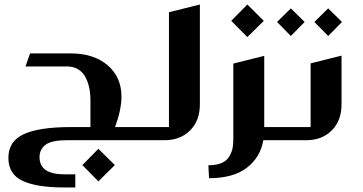

<svg xmlns="http://www.w3.org/2000/svg" viewBox="-20 -620 1603 849"><path d="M488.8 -58.1H589.8Q594.2 -58.1 597.2 -55.2Q600.1 -52.2 600.1 -47.9V-9.8Q600.1 0 589.8 0H275.9Q209 0 181.9 19.8Q154.8 39.6 154.8 75.2Q154.8 150.9 265.1 150.9H313V209H265.1Q141.6 209 79.3 179.4Q17.1 149.9 17.1 78.1Q17.1 4.4 85.4 -26.9Q153.8 -58.1 292 -58.1H379.9V-176.8Q379.9 -207 374.3 -232.9Q368.7 -258.8 356.9 -280.3Q345.2 -301.8 324.7 -314Q304.2 -326.2 276.9 -326.2H92.8L112.8 -383.8H293Q395 -383.8 456.1 -331.3Q517.1 -278.8 517.1 -192.9Q517.1 -135.3 488.8 -58.1ZM415 38.1 487.8 109.9 415 182.1 344.2 109.9Z M581.1 -9.8V-47.9Q581.1 -58.1 590.8 -58.1H727.1V-565.9L863.8 -600.1V-158.2Q863.8 -86.9 820.8 -43.5Q777.8 0 707 0H590.8Q581.1 0 581.1 -9.8Z M1073.7 -600.1 1146.5 -527.8 1073.7 -456.1 1002.4 -527.8ZM1011.7 -338.9 1148.4 -373V-58.1H1215.3Q1219.7 -58.1 1222.7 -55.2Q1225.6 -52.2 1225.6 -47.9V-9.8Q1225.6 0 1215.3 0H1144.5Q1130.9 76.7 1070.8 122.3Q1010.7 168 904.3 168L901.4 110.8Q934.6 110.8 957.3 101.8Q980 92.8 991.2 75.9Q1002.4 59.1 1007.1 40.5Q1011.7 22 1011.7 -2.9Z M1266.1 -583 1327.1 -522.9 1266.1 -460.9 1205.1 -522.9ZM1431.2 -583 1492.2 -522.9 1431.2 -460.9 1370.1 -522.9ZM1490.2 -374V-158.2Q1490.2 -86.9 1447.3 -43.5Q1404.3 0 1333.5 0H1217.3Q1207.5 0 1207.5 -9.8V-47.9Q1207.5 -58.1 1217.3 -58.1H1353.5V-339.8Z"/></svg>

Font: Wesal
Style: Regular
Weight: 700
Designer: Ahmed zaza
Foundry: Ahmed zaza
Version: Version 2.01